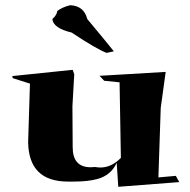

<svg xmlns="http://www.w3.org/2000/svg" viewBox="-20 -772 731 737"><path d="M434 -55 428 -147Q406 -99 354 -85Q319 -75 262 -75H241Q90 -75 88 -227L95 -451L29 -472L27 -480L259 -504L265 -487L258 -364L259 -207Q259 -130 328 -130L346 -131Q356 -129 365 -129Q408 -129 444 -166L439 -456L380 -462L362 -481L616 -496L597 -358L588 -91L655 -97L668 -73ZM389 -569Q350 -584 255 -647Q184 -664 181 -699Q198 -714 200 -730Q218 -744 249 -752Q302 -750 315 -699Q381 -620 417 -575Z"/></svg>

Font: Xiangcui Kesong Xiangcui Kesong
Style: Regular
Weight: 400
Version: Version 1.501;March 28, 2024;FontCreator 14.0.0.2814 64-bit